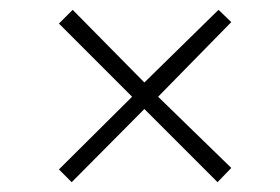

<svg xmlns="http://www.w3.org/2000/svg" viewBox="-20 -478 570 391"><path d="M128 -458 274 -310 425 -458 451 -433 302 -281 451 -136 423 -107 274 -256 126 -107 100 -133 249 -281 100 -430Z"/></svg>

Font: TypoPRO Titillium Title
Style: Regular
Weight: 250
Designer: Campivisivi
Foundry: Accademia di Belle Arti di Urbino and students of MA course of Visual design
Version: 1.000